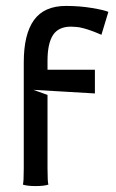

<svg xmlns="http://www.w3.org/2000/svg" viewBox="-20 -625 390 647"><path d="M60.1 -58.1V-415Q60.1 -509.8 94.5 -557.4Q128.9 -605 202.1 -605Q248.5 -605 289.6 -598.1Q330.6 -591.3 345.2 -585L321.8 -507.8Q320.3 -508.3 310.1 -512.7Q299.8 -517.1 297.6 -517.8Q295.4 -518.6 286.1 -522Q276.9 -525.4 273.2 -526.4Q269.5 -527.3 261.2 -529.8Q252.9 -532.2 247.3 -533Q241.7 -533.7 234.1 -534.4Q226.6 -535.2 219.2 -535.2Q176.8 -535.2 158.4 -506.6Q140.1 -478 140.1 -419.9V-390.1H299.8V-310.1Q265.1 -312 196 -316.2Q127 -320.3 92.3 -322.3L140.1 -305.2V-58.1Q140.1 -11.7 143.1 -2.9Q128.4 2 100.1 2Q71.8 2 57.1 -2.9Q60.1 -11.7 60.1 -58.1Z"/></svg>

Font: Nikodecs
Style: Medium
Weight: 500
Version: Version 0.29